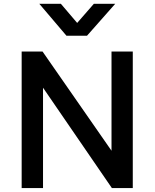

<svg xmlns="http://www.w3.org/2000/svg" viewBox="-20 -964 792 984"><path d="M91 0V-700H198L551.5 -191.5V-700H660.5V0H553.5L200.5 -514.5V0ZM320.5 -781 181.5 -944.5H292L375.5 -846.5L461 -944.5H570.5L426 -781Z"/></svg>

Font: Geologica EX
Style: Regular
Weight: 400
Designer: Sindre Bremnes, Frode Helland
Foundry: Monokrom Skriftforlag AS
Version: Version 1.010;gftools[0.9.28]